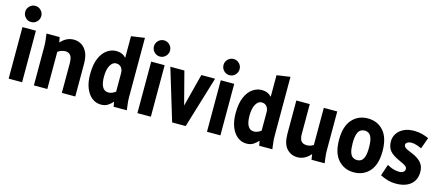

<svg xmlns="http://www.w3.org/2000/svg" viewBox="-52 -1319 4338 1890"><g transform="rotate(15 2116.5 -374.0)"><path d="M47 -678Q47 -711 71 -735.5Q95 -760 129 -760Q163 -760 187 -735.5Q211 -711 211 -678Q211 -644 187 -619.5Q163 -595 129 -595Q95 -595 71 -619.5Q47 -644 47 -678ZM60 0V-525H197V0Z M305 -525H439L449 -472Q474 -501 507.5 -519Q541 -537 584 -537Q622 -537 657.5 -517Q693 -497 716 -452Q739 -407 739 -332V0H602V-298Q602 -360 582.5 -382.5Q563 -405 532 -405Q513 -405 492 -398.5Q471 -392 454 -378V0H317V-401Q317 -422 315.5 -438Q314 -454 311 -476Z M823 -248Q823 -351 851 -414.5Q879 -478 923 -507.5Q967 -537 1014 -537Q1076 -537 1115 -495V-715L1252 -735V-125Q1252 -104 1253.5 -87.5Q1255 -71 1258 -49L1264 0H1130L1121 -49Q1098 -23 1070.5 -5.5Q1043 12 1002 12Q951 12 910.5 -19.5Q870 -51 846.5 -109.5Q823 -168 823 -248ZM961 -262Q961 -195 981 -158.5Q1001 -122 1042 -122Q1063 -122 1081 -130Q1099 -138 1115 -150V-339Q1115 -373 1096.5 -396Q1078 -419 1043 -419Q1009 -419 985 -377.5Q961 -336 961 -262Z M1359 -678Q1359 -711 1383 -735.5Q1407 -760 1441 -760Q1475 -760 1499 -735.5Q1523 -711 1523 -678Q1523 -644 1499 -619.5Q1475 -595 1441 -595Q1407 -595 1383 -619.5Q1359 -644 1359 -678ZM1372 0V-525H1509V0Z M1567 -525H1710L1797 -191L1883 -525H2023L1864 0H1726Z M2068 -678Q2068 -711 2092 -735.5Q2116 -760 2150 -760Q2184 -760 2208 -735.5Q2232 -711 2232 -678Q2232 -644 2208 -619.5Q2184 -595 2150 -595Q2116 -595 2092 -619.5Q2068 -644 2068 -678ZM2081 0V-525H2218V0Z M2306 -248Q2306 -351 2334 -414.5Q2362 -478 2406 -507.5Q2450 -537 2497 -537Q2559 -537 2598 -495V-715L2735 -735V-125Q2735 -104 2736.5 -87.5Q2738 -71 2741 -49L2747 0H2613L2604 -49Q2581 -23 2553.5 -5.5Q2526 12 2485 12Q2434 12 2393.5 -19.5Q2353 -51 2329.5 -109.5Q2306 -168 2306 -248ZM2444 -262Q2444 -195 2464 -158.5Q2484 -122 2525 -122Q2546 -122 2564 -130Q2582 -138 2598 -150V-339Q2598 -373 2579.5 -396Q2561 -419 2526 -419Q2492 -419 2468 -377.5Q2444 -336 2444 -262Z M2851 -189V-525H2988V-223Q2988 -170 3006.5 -148Q3025 -126 3064 -126Q3082 -126 3099.5 -131.5Q3117 -137 3131 -148V-525H3268V-125Q3268 -104 3269.5 -87.5Q3271 -71 3274 -49L3280 0H3146L3138 -56Q3113 -26 3079 -7Q3045 12 3004 12Q2939 12 2895 -35.5Q2851 -83 2851 -189Z M3357 -262Q3357 -399 3419 -468Q3481 -537 3579 -537Q3677 -537 3738.5 -468Q3800 -399 3800 -262Q3800 -126 3738.5 -57Q3677 12 3579 12Q3481 12 3419 -57Q3357 -126 3357 -262ZM3495 -262Q3495 -204 3505.5 -171.5Q3516 -139 3535 -126Q3554 -113 3579 -113Q3604 -113 3622.5 -126Q3641 -139 3651.5 -171.5Q3662 -204 3662 -262Q3662 -321 3651.5 -354Q3641 -387 3622.5 -400Q3604 -413 3579 -413Q3554 -413 3535 -400Q3516 -387 3505.5 -354Q3495 -321 3495 -262Z M3847 -30 3886 -146Q3911 -131 3943.5 -120Q3976 -109 4006 -109Q4039 -109 4053 -122Q4067 -135 4067 -152Q4067 -167 4053 -179.5Q4039 -192 3989 -214Q3915 -246 3884.5 -282.5Q3854 -319 3854 -378Q3854 -421 3877 -457Q3900 -493 3944 -515Q3988 -537 4052 -537Q4093 -537 4131 -527Q4169 -517 4200 -503L4159 -388Q4136 -399 4107.5 -408Q4079 -417 4056 -417Q4029 -417 4013 -406.5Q3997 -396 3997 -381Q3997 -367 4011 -354Q4025 -341 4077 -321Q4142 -296 4177 -258.5Q4212 -221 4212 -161Q4212 -79 4158 -33.5Q4104 12 4009 12Q3962 12 3920.5 -0.5Q3879 -13 3847 -30Z"/></g></svg>

Font: Radio Canada Condensed
Style: Bold
Weight: 700
Width: 3
Designer: Charles Daoud, Etienne Aubert Bonn, Alexandre Saumier Demers, Jacques Le Bailly
Foundry: Radio-Canada
Version: Version 2.104; ttfautohint (v1.8.4.7-5d5b);gftools[0.9.28.de